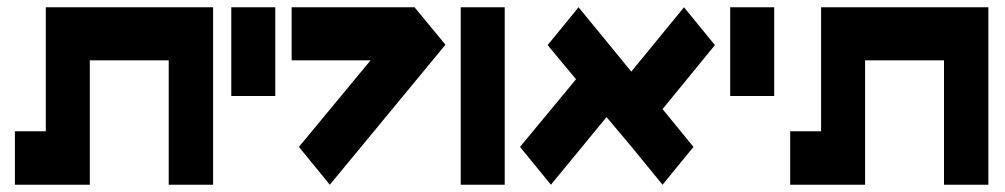

<svg xmlns="http://www.w3.org/2000/svg" viewBox="-20 -752 2763 528"><path d="M106 -732H227H444H566V-244H444V-586H227V-391V-244H21V-391H106V-586Z M616 -732H737V-488H616Z M782 -732H1120L1205 -629L887 -244L802 -348L999 -586H782Z M1247 -732H1368V-244H1247Z M1571 -732 1649 -637 1716 -555 1861 -732 1946 -628 1802 -452 1887 -348 1802 -244 1717 -348 1648 -430 1495 -244 1410 -348 1564 -534 1486 -628Z M1988 -732H2109V-488H1988Z M2238 -732H2359H2576H2698V-244H2576V-586H2359V-391V-244H2153V-391H2238V-586Z"/></svg>

Font: PatchSans
Style: PatchSans
Weight: 400
Version: Version 1.0